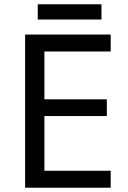

<svg xmlns="http://www.w3.org/2000/svg" viewBox="-20 -875 596 895"><path d="M496 0H97V-714H496V-635H187V-412H478V-334H187V-79H496ZM453 -855V-784H156V-855Z"/></svg>

Font: Noto Sans Imperial Aramaic
Style: Regular
Weight: 400
Designer: Monotype Design Team
Foundry: Monotype Imaging Inc.
Version: Version 2.001; ttfautohint (v1.8.4.7-5d5b)